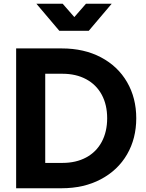

<svg xmlns="http://www.w3.org/2000/svg" viewBox="-20 -1003 779 1023"><path d="M66 -745H309Q428 -745 518 -697.5Q608 -650 657 -565.5Q706 -481 706 -373Q706 -265 657 -180.5Q608 -96 517.5 -48Q427 0 309 0H66ZM313 -135Q385 -135 439 -164Q493 -193 522 -247Q551 -301 551 -373Q551 -445 522 -498.5Q493 -552 439 -581Q385 -610 313 -610H221V-135ZM174 -983H314L376 -912L438 -983H575L453 -839H296Z"/></svg>

Font: Eudoxus Sans ExtraBold
Style: Regular
Weight: 800
Designer: Stijn de Vries
Foundry: tokotype
Version: Version 2.005